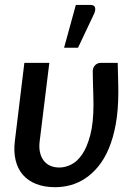

<svg xmlns="http://www.w3.org/2000/svg" viewBox="-20 -772 556 800"><path d="M36.5 0ZM185.5 -510 145.5 -185Q142 -158.5 146.5 -138Q151 -117.5 161.8 -103.2Q172.5 -89 189.2 -81.5Q206 -74 227.5 -74Q251.5 -74 276.8 -86.5Q302 -99 322.5 -129Q343 -159 356.2 -209.5Q369.5 -260 369.5 -336.5Q369.5 -351 369 -368.5Q368.5 -386 368 -404.2Q367.5 -422.5 367 -440.8Q366.5 -459 366.5 -475Q366.5 -484.5 369.8 -491Q373 -497.5 377.8 -501.8Q382.5 -506 388 -508Q393.5 -510 399 -510H470.5Q471 -496.5 471.2 -479.5Q471.5 -462.5 472 -445.5Q472.5 -428.5 472.8 -413.2Q473 -398 473 -387.5Q473 -313.5 462.5 -255.5Q452 -197.5 433.5 -153.5Q415 -109.5 389.8 -78.8Q364.5 -48 335.5 -28.8Q306.5 -9.5 274.5 -0.8Q242.5 8 210.5 8Q164.5 8 130.5 -5.5Q96.5 -19 75 -44Q53.5 -69 45 -104.8Q36.5 -140.5 42 -185L81.5 -510ZM247 -573 296 -751.5H357Q371.5 -751.5 375.5 -741.8Q379.5 -732 372.5 -715.5L305 -573Z"/></svg>

Font: Lato Semibold
Style: Italic
Weight: 600
Italic angle: -7°
Designer: Lukasz Dziedzic
Foundry: tyPoland Lukasz Dziedzic
Version: Version 2.006; 2014-01-15